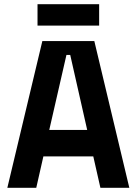

<svg xmlns="http://www.w3.org/2000/svg" viewBox="-20 -896 652 916"><path d="M15 0 182 -700H430L597 0H459L425 -150H187L153 0ZM215 -276H396L315 -634H297ZM159 -774V-876H453V-774Z"/></svg>

Font: Space Mono
Style: Bold
Weight: 700
Monospace: yes
Designer: Colophon Foundry + Benjamin Critton
Foundry: Colophon Foundry & Benjamin Critton
Version: Version 1.003; ttfautohint (v1.8.4.7-5d5b)